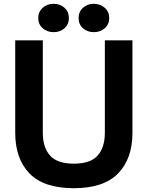

<svg xmlns="http://www.w3.org/2000/svg" viewBox="-20 -975 777 1009"><path d="M60 -277V-763H205V-277Q205 -200 243 -157.5Q281 -115 368 -115Q455 -115 493 -157.5Q531 -200 531 -277V-763H676V-277Q676 -141 600.5 -63.5Q525 14 368 14Q210 14 135 -63.5Q60 -141 60 -277ZM181 -880Q181 -913 204.5 -934Q228 -955 262 -955Q296 -955 319 -934Q342 -913 342 -880Q342 -847 319 -826.5Q296 -806 262 -806Q228 -806 204.5 -826.5Q181 -847 181 -880ZM393 -880Q393 -913 416 -934Q439 -955 473 -955Q507 -955 530.5 -934Q554 -913 554 -880Q554 -847 530.5 -826.5Q507 -806 473 -806Q439 -806 416 -826.5Q393 -847 393 -880Z"/></svg>

Font: Open Sauce Sans
Style: Bold
Weight: 700
Designer: Alfredo Marco Pradil
Foundry: Creative Sauce Fz LLC
Version: Version 1.477